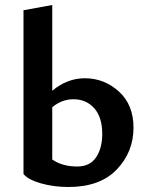

<svg xmlns="http://www.w3.org/2000/svg" viewBox="-20 -741 590 768"><path d="M319 -428Q397 -428 455.5 -375Q514 -322 514 -230Q514 -133 447 -63Q380 7 254 7Q195 7 144 -7.5Q93 -22 74 -45V-700L189 -721V-378Q249 -428 319 -428ZM289 -75Q340 -75 364.5 -112Q389 -149 389 -205Q389 -272 357 -308Q325 -344 274 -344Q227 -344 189 -312V-103Q229 -75 289 -75Z"/></svg>

Font: EauTest
Style: Bold
Weight: 700
Designer: Christian Thalmann (Catharsis Fonts)
Version: Version 0.001;PS 000.001;hotconv 1.0.88;makeotf.lib2.5.64775